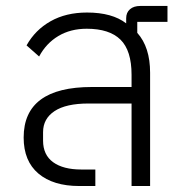

<svg xmlns="http://www.w3.org/2000/svg" viewBox="-20 -622 622 642"><path d="M540 -548.8H439V-512.2Q481.9 -464.4 481.9 -378.9V0H419.9V-275.9H275.9Q200.7 -275.9 162.4 -250.5Q124 -225.1 124 -180.2V-151.9Q124 -104 157.7 -79.6Q191.4 -55.2 252 -55.2H298.8V0H245.1Q157.7 0 108.4 -41.7Q59.1 -83.5 59.1 -162.1Q59.1 -331.1 287.1 -331.1H419.9V-372.1Q419.9 -453.1 382.8 -489.5Q345.7 -525.9 270 -525.9Q215.8 -525.9 175 -501.5Q134.3 -477.1 110.8 -433.1L68.8 -470.2Q97.7 -522 149.2 -551Q200.7 -580.1 271 -580.1Q355 -580.1 401.9 -543.9V-561Q401.9 -580.1 414.6 -591.1Q427.2 -602.1 449.2 -602.1H540Z"/></svg>

Font: Anuphan Light
Style: Regular
Weight: 300
Designer: Mike Abbink, Paul van der Laan, Pieter van Rosmalen, Mint Tantisuwanna
Foundry: Bold Monday; Cadson Demak
Version: Version 3.002;hotconv 1.0.109;makeotfexe 2.5.65596